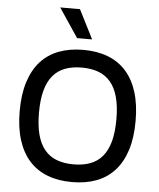

<svg xmlns="http://www.w3.org/2000/svg" viewBox="-63 -1017 893 1081"><g transform="rotate(5 384.0 -477.0)"><path d="M384.2 -737.2Q461.6 -737.2 522.4 -714.1Q583.1 -691.1 625.2 -644.4Q667.3 -597.7 689.5 -527.5Q711.6 -457.4 711.6 -363.6Q711.6 -269.9 689.5 -199.8Q667.3 -129.6 625.2 -82.9Q583.1 -36.2 522.4 -13.1Q461.6 9.9 384.2 9.9Q306.8 9.9 245.9 -13.3Q185 -36.6 142.9 -83.1Q100.9 -129.6 78.7 -199.8Q56.5 -269.9 56.5 -363.6Q56.5 -457.4 78.7 -527.5Q100.9 -597.7 142.9 -644.4Q185 -691.1 245.9 -714.1Q306.8 -737.2 384.2 -737.2ZM384.2 -90.2Q437.9 -90.2 478.7 -105.5Q519.5 -120.7 547.2 -153.8Q574.9 -186.8 589 -238.6Q603 -290.5 603 -363.6Q603 -436.8 589 -488.6Q574.9 -540.5 547.2 -573.5Q519.5 -606.5 478.7 -621.8Q437.9 -637.1 384.2 -637.1Q330.6 -637.1 289.8 -621.8Q248.9 -606.5 221.2 -573.5Q193.5 -540.5 179.5 -488.6Q165.5 -436.8 165.5 -363.6Q165.5 -290.5 179.5 -238.6Q193.5 -186.8 221.2 -153.8Q248.9 -120.7 289.8 -105.5Q330.6 -90.2 384.2 -90.2ZM344.8 -963.8 427.6 -800.1H342.7L233 -963.8Z"/></g></svg>

Font: Cannonade Med
Style: Regular
Weight: 500
Designer: Rasmus Andersson
Foundry: rsms
Version: Version 3.012;git-f93a4a705